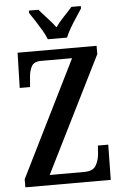

<svg xmlns="http://www.w3.org/2000/svg" viewBox="-61 -974 647 1017"><g transform="rotate(-5 262.5 -465.5)"><path d="M32 0V-43L338 -660H173Q135 -660 122 -635.5Q109 -611 107 -575L103 -527H48L53 -714H473V-670L166 -54H349Q396 -54 412 -81Q428 -108 431 -144L434 -187H489L486 0ZM219 -771Q210 -794 194.5 -820.5Q179 -847 162 -873Q145 -899 132 -918V-931H183Q201 -909 226 -882.5Q251 -856 270 -830Q288 -856 313.5 -882.5Q339 -909 358 -931H408V-918Q396 -899 378.5 -873Q361 -847 345.5 -820.5Q330 -794 321 -771Z"/></g></svg>

Font: Noto Serif Thai ExtraCondensed SemiBold
Style: Regular
Weight: 600
Width: 2
Designer: Monotype Design Team
Foundry: Monotype Imaging Inc.
Version: Version 2.001; ttfautohint (v1.8.4.7-5d5b)